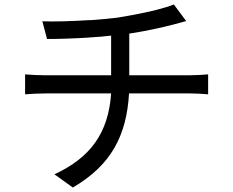

<svg xmlns="http://www.w3.org/2000/svg" viewBox="-20 -792 1040 857"><path d="M556 -375H829C854 -375 887 -373 909 -371V-460C888 -458 849 -456 827 -456H557V-642C630 -653 702 -669 752 -682C766 -686 789 -692 811 -698L756 -772C720 -757 648 -739 577 -726L566 -724C544 -720 523 -716 502 -713C466 -709 427 -705 386 -702H375C297 -697 218 -695 169 -697L190 -618C241 -618 305 -620 372 -624L382 -625C414 -627 445 -629 476 -633V-456H182C152 -456 115 -458 92 -460V-371C116 -373 152 -375 184 -375H476C464 -196 381 -87 223 -14L305 45C477 -55 545 -188 556 -375Z"/></svg>

Font: Glow Sans SC Normal Book
Style: Regular
Weight: 500
Designer: Ryoko NISHIZUKA (kana, bopomofo & ideographs); Paul D. Hunt (Latin, Greek & Cyrillic); Sandoll Communications, Soo-young
Version: Version 0.93